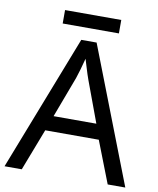

<svg xmlns="http://www.w3.org/2000/svg" viewBox="-93 -927 824 999"><g transform="rotate(10 319.5 -427.5)"><path d="M545 0 459 -221H176L91 0H0L279 -717H360L638 0ZM432 -301 352 -517Q349 -525 342 -546Q335 -567 328.5 -589.5Q322 -612 318 -624Q310 -593 301.5 -563.5Q293 -534 287 -517L206 -301ZM466 -855V-784H169V-855Z"/></g></svg>

Font: Apis
Style: Regular
Weight: 400
Designer: Monotype Design Team
Foundry: Monotype Imaging Inc.
Version: Version 2.000; build 0001